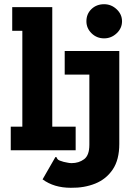

<svg xmlns="http://www.w3.org/2000/svg" viewBox="-20 -713 640 911"><path d="M474 -531Q439 -531 414.5 -555Q390 -579 390 -612Q390 -647 414 -670Q438 -693 474 -693Q508 -693 533.5 -669Q559 -645 559 -612Q559 -579 533.5 -555Q508 -531 474 -531ZM31 0V-112H86V-567H38V-679H228V-112H339V0ZM316 178Q236 178 182 138L243 32Q249 32 249.5 35.5Q250 39 255 44Q260 49 282 55Q289 56 299 58.5Q309 61 320 61Q354 61 379 42.5Q404 24 404 -26V-359H287V-471H546V-30Q546 45 515 91Q484 137 432 158Q380 179 316 178Z"/></svg>

Font: Inconsolata Expanded Black
Style: Regular
Weight: 900
Width: 7
Monospace: yes
Designer: Raph Levien, Cyreal, Brenton Simpson
Foundry: Raph Levien, Cyreal, Google
Version: Version 3.001; ttfautohint (v1.8.2.53-6de2)